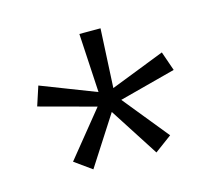

<svg xmlns="http://www.w3.org/2000/svg" viewBox="-62 -811 561 500"><g transform="rotate(-15 218.0 -561.0)"><path d="M250 -542 349 -420 303 -386 218 -518 133 -386 87 -419 186 -541 34 -582 51 -634 198 -577 189 -736H246L238 -577L384 -634L402 -582Z"/></g></svg>

Font: Statis Sans Light
Style: Regular
Weight: 300
Designer: bBox Type GmbH
Foundry: bBox Type GmbH
Version: Version 1.000